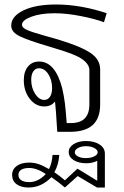

<svg xmlns="http://www.w3.org/2000/svg" viewBox="-20 -587 551 855"><path d="M198 -380Q106 -407 68 -425.5Q30 -444 30 -473Q30 -514 84 -540.5Q138 -567 230 -567Q286 -567 344.5 -556.5Q403 -546 455 -528L443 -488Q403 -503 339.5 -515.5Q276 -528 223 -528Q161 -528 119.5 -512.5Q78 -497 78 -477Q78 -463 101.5 -453Q125 -443 179 -428L239 -411Q338 -381 382 -352Q426 -323 426 -277V-122Q426 -60 392.5 -30Q359 0 291 0H235Q228 -114 225 -135Q208 -113 177 -113Q139 -113 112.5 -147Q86 -181 86 -230Q86 -268 104.5 -290.5Q123 -313 154 -313Q226 -313 257 -194Q265 -159 269 -127Q273 -95 277 -39H296Q378 -39 378 -122V-275Q378 -300 347.5 -322.5Q317 -345 224 -372ZM212 -195Q212 -231 195 -257Q178 -283 154 -283Q138 -283 128.5 -269.5Q119 -256 119 -232Q119 -196 136.5 -169Q154 -142 177 -142Q193 -142 202.5 -156Q212 -170 212 -195ZM447 97V248H412L326 197L269 248Q246 228 209 202Q164 248 108 248Q73 248 53.5 233Q34 218 34 192Q34 167 54.5 152Q75 137 110 137Q132 137 152.5 144Q173 151 198 166Q211 142 214 103H244Q241 147 222 180Q246 196 269 216L325 164L413 218V129Q393 140 364 140Q330 140 308 126Q286 112 286 90Q286 69 307.5 55Q329 41 363 41Q400 41 423.5 56.5Q447 72 447 97ZM415 91Q415 80 399.5 72Q384 64 363 64Q342 64 327.5 72Q313 80 313 91Q313 102 327 109.5Q341 117 362 117Q384 117 399.5 109.5Q415 102 415 91ZM184 188Q144 161 110 161Q87 161 74.5 169Q62 177 62 192Q62 207 74.5 215.5Q87 224 110 224Q150 224 184 188Z"/></svg>

Font: KoHo Light
Style: Regular
Weight: 300
Version: Version 1.000; ttfautohint (v1.6)